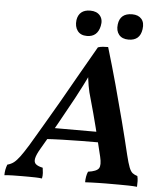

<svg xmlns="http://www.w3.org/2000/svg" viewBox="-88 -908 839 962"><g transform="rotate(5 332.0 -426.5)"><path d="M-30 3Q-30 -12 -27.5 -25Q-25 -38 -20 -51Q-1 -56 12.5 -66.5Q26 -77 42 -98.5Q58 -120 82 -159Q113 -212 147 -269Q181 -326 217 -389Q253 -452 293.5 -523.5Q334 -595 381 -676Q393 -680 406 -681Q419 -682 432 -682Q460 -589 485 -497.5Q510 -406 532.5 -319Q555 -232 574 -152Q584 -111 592 -90.5Q600 -70 610 -62.5Q620 -55 634 -51Q637 -40 637.5 -26Q638 -12 637 3Q619 1 595 0.5Q571 0 548 0Q525 0 510 0Q497 0 480.5 0Q464 0 445.5 0.5Q427 1 409 1.5Q391 2 376 3Q376 -12 378.5 -26Q381 -40 386 -51Q429 -57 439.5 -73Q450 -89 440 -131Q423 -203 405 -274.5Q387 -346 367 -416Q357 -448 351.5 -480.5Q346 -513 342 -552H359Q341 -512 324 -479Q307 -446 289 -412Q253 -346 215.5 -279Q178 -212 139 -146Q120 -114 116 -94.5Q112 -75 123 -65.5Q134 -56 158 -51Q160 -39 161 -25Q162 -11 159 3Q145 1 127.5 0.5Q110 0 92 0Q74 0 57 0Q32 0 11 0.5Q-10 1 -30 3ZM149 -195 173 -254H430L435 -202Q390 -202 341 -201.5Q292 -201 242.5 -199.5Q193 -198 149 -195ZM321 -728Q289 -728 273.5 -749Q258 -770 262 -803Q266 -829 282.5 -842.5Q299 -856 327 -856Q360 -856 376.5 -836Q393 -816 386 -784Q374 -728 321 -728ZM530 -728Q498 -728 482 -747.5Q466 -767 470 -799Q477 -856 538 -856Q569 -856 585 -837.5Q601 -819 596 -786Q588 -728 530 -728Z"/></g></svg>

Font: Vollkorn SemiBold
Style: Italic
Weight: 600
Italic angle: -11°
Designer: Friedrich Althausen
Foundry: Friedrich Althausen
Version: Version 5.000